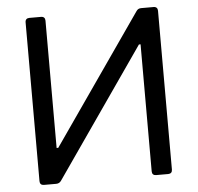

<svg xmlns="http://www.w3.org/2000/svg" viewBox="-52 -780 857 833"><g transform="rotate(-5 376.5 -363.5)"><path d="M88.1 -17.8V-709.5Q88.1 -718 92.7 -722.7Q97.3 -727.3 105.8 -727.3H157Q165.5 -727.3 170.1 -722.7Q174.7 -718 174.7 -709.5V-154.8H181.8L571.7 -715.9Q575.6 -721.9 580.8 -724.6Q585.9 -727.3 593 -727.3H647Q655.5 -727.3 660.2 -722.7Q664.8 -718 664.8 -709.5V-17.8Q664.8 -9.2 660.2 -4.6Q655.5 0 647 0H594.5Q585.9 0 581.3 -4.6Q576.7 -9.2 576.7 -17.8V-571H569.6L181.1 -11.4Q173.3 0 159.4 0H105.8Q97.3 0 92.7 -4.6Q88.1 -9.2 88.1 -17.8Z"/></g></svg>

Font: DeltaSans
Style: Regular
Weight: 400
Designer: Rasmus Andersson
Foundry: rsms
Version: Version 3.012